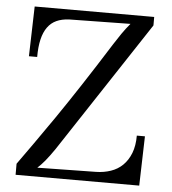

<svg xmlns="http://www.w3.org/2000/svg" viewBox="-51 -747 712 794"><g transform="rotate(5 305.0 -350.0)"><path d="M43 -45.9Q71.3 -85.4 106.9 -135.7Q142.6 -186 186.8 -250.2Q231 -314.5 283.4 -394.5Q335.9 -474.6 397.9 -573.2Q412.1 -595.7 427.7 -618.4Q443.4 -641.1 461.9 -663.1L207 -659.2Q177.2 -657.7 155.3 -647.7Q133.3 -637.7 118.7 -617.4Q104 -597.2 96.7 -566.4Q89.4 -535.6 89.4 -493.2H55.2L61 -700.2H557.1V-665L198.2 -120.1Q187 -104 178 -91.8Q168.9 -79.6 160.9 -69.8Q152.8 -60.1 145.3 -52.2Q137.7 -44.4 129.9 -37.1L373 -41Q405.8 -41.5 434.3 -51.3Q462.9 -61 483.6 -81.3Q504.4 -101.6 516.4 -132.3Q528.3 -163.1 528.3 -205.1H562L556.2 0H43Z"/></g></svg>

Font: DimaThulth2
Style: Regular
Weight: 400
Designer: R.Balvardi
Foundry: R.Balvardi (R.Balvardi@gmail.com)
Version: Version 1.00;November 13, 2018;FontCreator 11.5.0.2427 64-bi